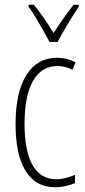

<svg xmlns="http://www.w3.org/2000/svg" viewBox="-20 -784 360 814"><path d="M190 -606H224C249 -653 285 -713 314 -756V-764H292C258 -720 235 -687 207 -644C182 -686 149 -733 123 -764H101V-756C126 -722 164 -655 190 -606ZM214 10C241 10 274 3 298 -8V-43C271 -31 244 -24 218 -24C124 -24 84 -117 84 -259C84 -422 136 -504 223 -504C246 -504 267 -499 287 -488L300 -520C277 -532 251 -539 221 -539C111 -539 46 -440 46 -258C46 -91 100 10 214 10Z"/></svg>

Font: Noto Sans Armenian ExtraCondensed ExtraLight
Style: Regular
Weight: 200
Width: 2
Designer: Monotype Design Team
Foundry: Monotype Imaging Inc.
Version: Version 2.008